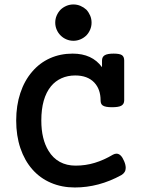

<svg xmlns="http://www.w3.org/2000/svg" viewBox="-20 -831 640 862"><path d="M367.7 -671.9Q356 -660.6 341.1 -654.3Q326.2 -647.9 309.6 -647.9Q293 -647.9 278.1 -654.3Q263.2 -660.6 252 -671.9Q240.7 -683.1 234.4 -698Q228 -712.9 228 -729.5Q228 -746.1 234.4 -761Q240.7 -775.9 252 -787.6Q263.2 -798.3 278.1 -804.7Q293 -811 309.6 -811Q326.2 -811 341.1 -804.7Q356 -798.3 367.7 -787.6Q378.4 -775.9 384.8 -761Q391.1 -746.1 391.1 -729.5Q391.1 -712.9 384.8 -698Q378.4 -683.1 367.7 -671.9ZM315.9 10.7Q257.3 10.7 208.5 -10.3Q159.7 -31.2 125 -70.8Q90.3 -110.4 71.5 -166Q52.7 -221.7 52.7 -290Q52.7 -357.4 71.3 -413.3Q89.8 -469.2 124.5 -509.3Q158.2 -548.8 204.6 -569.6Q251 -590.3 306.2 -590.3Q393.6 -590.3 438 -529.3V-559.1Q438 -575.7 450.2 -583Q462.4 -590.3 490.2 -590.3Q517.1 -590.3 527.3 -583.5Q537.6 -576.7 537.6 -559.1V-380.4Q537.6 -363.3 523.9 -356Q511.7 -349.6 482.4 -349.6Q452.6 -349.6 441.4 -357.4Q431.6 -363.8 431.6 -380.4Q431.6 -430.2 403.3 -460.4Q373 -492.2 317.9 -492.2Q283.7 -492.2 256.1 -479.7Q228.5 -467.3 209 -443.8Q165.5 -390.6 165.5 -290Q165.5 -206.1 198.2 -153.3Q217.8 -121.1 248.5 -104.2Q279.3 -87.4 319.3 -87.4Q364.3 -87.4 405.3 -99.9Q446.3 -112.3 487.3 -136.7Q495.6 -141.1 502.9 -141.1Q523.4 -141.1 537.1 -107.9Q544.4 -91.3 544.4 -77.1Q544.4 -56.6 524.9 -44.9Q423.8 10.7 315.9 10.7Z"/></svg>

Font: Courier Prime SemiBold
Style: Regular
Weight: 600
Designer: Alan Dague-Greene
Foundry: Quote-Unquote Apps
Version: Version 1.202